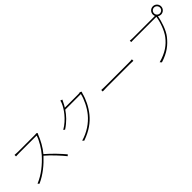

<svg xmlns="http://www.w3.org/2000/svg" viewBox="255 -2108 3430 3430"><g transform="rotate(-45 1970.0 -392.5)"><path d="M766 -660 746 -677C735 -674 721 -673 700 -673C669 -673 307 -673 281 -673C249 -673 197 -678 197 -678V-640C197 -640 251 -643 281 -643C307 -643 691 -643 721 -643C693 -548 608 -410 538 -331C426 -206 285 -89 124 -24L148 2C308 -69 442 -183 553 -302C661 -210 783 -76 852 10L877 -12C806 -98 685 -227 572 -323C646 -409 717 -540 752 -635C754 -641 762 -655 766 -660Z M1500 -773 1462 -786C1459 -769 1450 -743 1445 -732C1407 -639 1298 -477 1128 -378L1155 -358C1275 -436 1355 -527 1410 -609H1804C1779 -501 1714 -362 1627 -257C1532 -143 1394 -49 1231 -3L1258 23C1445 -42 1564 -133 1651 -239C1738 -345 1804 -482 1831 -594C1833 -601 1839 -620 1844 -629L1814 -646C1804 -641 1793 -639 1770 -639H1429C1447 -667 1461 -694 1473 -718C1481 -734 1491 -756 1500 -773Z M2112 -403V-365C2137 -367 2176 -368 2230 -368C2261 -368 2730 -368 2790 -368C2837 -368 2870 -366 2887 -365V-403C2869 -401 2842 -399 2789 -399C2730 -399 2259 -399 2230 -399C2169 -399 2136 -401 2112 -403Z M3747 -703C3747 -744 3780 -778 3821 -778C3862 -778 3896 -744 3896 -703C3896 -662 3862 -629 3821 -629C3780 -629 3747 -662 3747 -703ZM3717 -703C3717 -688 3720 -673 3726 -660H3717C3682 -660 3216 -660 3177 -660C3144 -660 3121 -662 3096 -665V-629C3121 -630 3142 -631 3176 -631C3216 -631 3678 -631 3733 -631C3719 -525 3664 -360 3589 -262C3502 -149 3390 -66 3201 -15L3228 15C3416 -43 3521 -129 3613 -244C3688 -338 3741 -505 3761 -618C3778 -606 3799 -599 3821 -599C3879 -599 3926 -645 3926 -703C3926 -761 3879 -808 3821 -808C3763 -808 3717 -761 3717 -703Z"/></g></svg>

Font: Noto Sans JP Thin
Style: Regular
Weight: 100
Designer: Ryoko NISHIZUKA 西塚涼子 (kana, bopomofo & ideographs); Paul D. Hunt (Latin, Greek & Cyrillic); Sandoll Communications 산돌커뮤니
Foundry: Adobe
Version: Version 2.004;hotconv 1.0.118;makeotfexe 2.5.65603